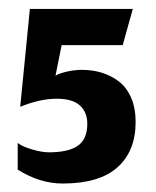

<svg xmlns="http://www.w3.org/2000/svg" viewBox="-20 -411 355 437"><path d="M122.7 6.7Q206.3 6.7 247.5 -30.3Q288.7 -67.3 288.7 -133.3Q288.7 -165 278.5 -188.5Q268.3 -212 250.7 -225.5Q233 -239 211.8 -245.5Q190.7 -252 165.7 -252Q150.7 -252 133 -248.2Q115.3 -244.3 106.3 -238.7L120.3 -308.3H259.3L282.3 -390.7H48L26 -168Q71.7 -186.3 108.7 -186.3Q145 -186.3 161.8 -171Q178.7 -155.7 178.7 -129.3Q178.7 -94.3 157.2 -79.3Q135.7 -64.3 91 -64.3Q76 -64.3 53.3 -70.8Q30.7 -77.3 20.3 -85.7V-25Q70.3 6.7 122.7 6.7Z"/></svg>

Font: Jomhuria
Style: Regular
Weight: 400
Designer: Arabic design by Kourosh Beigpour, Latin design by Eben Sorkin, engineering by Lasse Fister and Khaled Hosney
Version: Version 1.0000